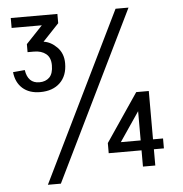

<svg xmlns="http://www.w3.org/2000/svg" viewBox="-54 -784 842 885"><g transform="rotate(-5 366.5 -341.5)"><path d="M134.3 -379.9Q83.5 -379.9 52.7 -407.2Q22 -434.6 17.1 -482.4L71.8 -487.3Q81.1 -425.3 134.3 -425.3Q163.1 -425.3 180.7 -442.6Q198.2 -460 198.2 -498.5Q198.2 -534.2 177 -551.3Q155.8 -568.4 121.6 -568.4H91.8V-605.5L168 -686H28.3V-731.9H244.1V-689L169.4 -609.9Q203.1 -605.5 231.4 -576.7Q259.8 -547.9 259.8 -502.4Q259.8 -444.8 226.1 -412.4Q192.4 -379.9 134.3 -379.9ZM632.8 3.4H575.7V-71.8H423.8V-118.7L574.7 -341.3H632.8V-117.7H679.2V-71.8H632.8ZM575.7 -117.7V-252.9L483.9 -117.7ZM191.9 48.8H131.8L513.2 -732.4H573.2Z"/></g></svg>

Font: Cadman
Style: Regular
Weight: 400
Designer: Paul James MIller
Foundry: High-Logic / Made with FontCreator
Version: Version 2.114;March 28, 2021;FontCreator 13.0.0.2683 64-bit